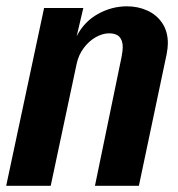

<svg xmlns="http://www.w3.org/2000/svg" viewBox="-20 -601 577 621"><path d="M122.6 -575.2H249.5L228 -483.9Q252 -530.8 296.6 -555.7Q341.3 -580.6 390.6 -580.6Q426.3 -580.6 456.5 -566.9Q486.8 -553.2 504.9 -526.1Q522.9 -499 522.9 -461.4Q522.9 -446.3 519 -425.8L429.2 0H287.1L373 -416Q377 -436.5 377 -448.2Q377 -493.2 333.5 -493.2Q311.5 -493.2 289.3 -480.5Q267.1 -467.8 250.5 -445.3Q233.9 -422.9 228 -395L144 0H0Z"/></svg>

Font: Pattaya
Style: Regular
Weight: 400
Designer: Pablo Impallari / Thai characters Designed by Thanarat Vachiruckul and Suppakit Chalermlarp
Foundry: Pablo Impallari
Version: Version 2.000